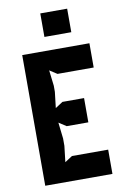

<svg xmlns="http://www.w3.org/2000/svg" viewBox="-98 -957 660 1013"><g transform="rotate(-10 232.0 -450.0)"><path d="M60 0H420V-130H226L186 -104L196 -190V-229L186 -316L226 -290H342V-420H226L186 -394L196 -479V-512L186 -596L226 -570H420V-700H60ZM192 -774H336V-900H192Z"/></g></svg>

Font: Pescante Normal
Style: Regular
Weight: 400
Designer: Ariel Martín Pérez
Foundry: Tunera Type Foundry
Version: Version 1.000;FEAKit 1.0